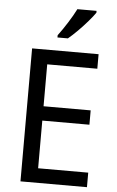

<svg xmlns="http://www.w3.org/2000/svg" viewBox="-62 -986 624 1027"><g transform="rotate(5 250.0 -472.0)"><path d="M445 0H88V-714H445V-636H176V-411H429V-334H176V-78H445ZM414 -934Q401 -915 376.5 -886.5Q352 -858 324 -830Q296 -802 274 -784H218V-796Q242 -828 268 -869Q294 -910 311 -944H414Z"/></g></svg>

Font: Noto Sans SemiCondensed
Style: Regular
Weight: 400
Width: 4
Designer: Monotype Design Team
Foundry: Monotype Imaging Inc.
Version: Version 2.013; ttfautohint (v1.8.4.7-5d5b)